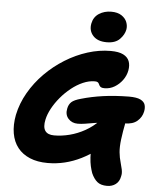

<svg xmlns="http://www.w3.org/2000/svg" viewBox="-67 -1004 958 1177"><g transform="rotate(5 412.5 -415.0)"><path d="M636 118Q597 118 575.5 100Q554 82 539 48Q532 28 527 6Q522 -16 520 -47Q518 -78 520 -124L564 -100Q516 -64 467 -39.5Q418 -15 366.5 -2.5Q315 10 261 10Q198 10 151.5 -9.5Q105 -29 76.5 -65Q48 -101 39 -152.5Q30 -204 42 -267Q57 -339 95 -405Q133 -471 187.5 -526Q242 -581 308 -622Q374 -663 445.5 -685.5Q517 -708 587 -708Q637 -708 664.5 -694Q692 -680 701.5 -655.5Q711 -631 705 -598Q699 -566 679 -538.5Q659 -511 630.5 -494Q602 -477 569 -477Q555 -477 548 -480.5Q541 -484 537.5 -490Q534 -496 531.5 -501.5Q529 -507 523.5 -510.5Q518 -514 506 -514Q471 -514 434 -498Q397 -482 362.5 -454.5Q328 -427 299.5 -393Q271 -359 251.5 -323Q232 -287 225 -254Q215 -208 230.5 -185Q246 -162 286 -162Q333 -162 381.5 -174.5Q430 -187 475.5 -212.5Q521 -238 559 -277Q585 -303 611.5 -312.5Q638 -322 672 -322Q699 -322 710 -314.5Q721 -307 717 -289Q703 -218 697.5 -172.5Q692 -127 695 -94.5Q698 -62 708 -28Q715 -4 717.5 9.5Q720 23 720 32.5Q720 42 717 54Q711 85 689 101.5Q667 118 636 118ZM424 -246Q388 -246 366 -270.5Q344 -295 352 -333Q357 -359 373.5 -374Q390 -389 431 -400Q493 -418 564 -428Q635 -438 722 -439Q771 -439 794 -427.5Q817 -416 822.5 -397Q828 -378 823 -355Q816 -321 788.5 -297Q761 -273 711 -273Q650 -273 604.5 -269Q559 -265 526.5 -259.5Q494 -254 469.5 -250Q445 -246 424 -246ZM557 -759Q501 -759 473 -790Q445 -821 454 -866Q462 -906 494.5 -927Q527 -948 570 -948Q609 -948 633 -932Q657 -916 666 -893Q675 -870 671 -847Q665 -815 637.5 -787Q610 -759 557 -759Z"/></g></svg>

Font: Shantell Sans ExtraBold
Style: Italic
Weight: 800
Italic angle: -11°
Designer: Stephen Nixon, Anya Danilova, Shantell Martin
Foundry: Arrow Type
Version: Version 1.011;[c5ecc13dd]